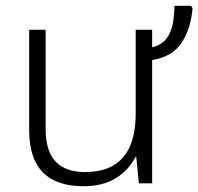

<svg xmlns="http://www.w3.org/2000/svg" viewBox="-20 -635 687 665"><path d="M647 -607Q641 -536 609.5 -487.5Q578 -439 507 -427V0H461L452 -91H449Q427 -47 382 -18.5Q337 10 269 10Q81 10 81 -184V-532H138V-189Q138 -112 172.5 -75.5Q207 -39 275 -39Q450 -39 450 -242V-532H507V-471Q548 -481 566 -516Q584 -551 584 -615H641Z"/></svg>

Font: RS Noto Sans Light
Style: Regular
Weight: 300
Designer: Monotype Design Team
Foundry: Monotype Imaging Inc.
Version: Version 3.10